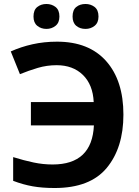

<svg xmlns="http://www.w3.org/2000/svg" viewBox="-20 -933 698 963"><path d="M264 -606Q346 -606 396 -557Q446 -508 450 -421H135V-304H451Q442 -108 244 -108Q196 -108 148.5 -118Q101 -128 46 -145V-26Q96 -7 144 1.5Q192 10 254 10Q432 10 515.5 -91Q599 -192 599 -358Q599 -529 512.5 -626.5Q426 -724 266 -724Q201 -724 143 -711Q85 -698 34 -675L80 -561Q124 -579 169.5 -592.5Q215 -606 264 -606ZM344 -850Q344 -819 362.5 -803.5Q381 -788 409 -788Q435 -788 454.5 -803.5Q474 -819 474 -850Q474 -883 454.5 -898Q435 -913 409 -913Q381 -913 362.5 -898Q344 -883 344 -850ZM148 -850Q148 -819 167 -803.5Q186 -788 213 -788Q239 -788 258.5 -803.5Q278 -819 278 -850Q278 -883 258.5 -898Q239 -913 213 -913Q186 -913 167 -898Q148 -883 148 -850Z"/></svg>

Font: Noto Sans UI
Style: Bold
Weight: 700
Designer: Monotype Design Team
Foundry: Monotype Imaging Inc.
Version: Version 1.901